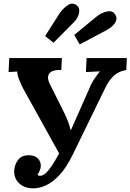

<svg xmlns="http://www.w3.org/2000/svg" viewBox="-20 -1019 717 1055"><path d="M163 16Q115 16 85.5 -11.5Q56 -39 58 -83Q60 -114 79 -140Q98 -166 138 -166Q172 -166 189 -147.5Q206 -129 204 -104Q202 -81 186 -60Q188 -57 191 -55Q194 -53 200 -53Q214 -53 229 -65.5Q244 -78 262.5 -105Q281 -132 305 -176L108 -531Q96 -554 85 -582Q74 -610 75 -626L27 -623L31 -700H320L317 -634Q288 -636 269 -628.5Q250 -621 245 -603Q240 -585 254 -557L325 -415Q344 -377 353.5 -352.5Q363 -328 367 -307H371L472 -535Q483 -563 499.5 -587Q516 -611 529 -627L452 -623L456 -700H677L674 -634Q651 -631 630 -620Q609 -609 590.5 -587Q572 -565 554 -527L380 -170Q345 -98 307 -57.5Q269 -17 232.5 -0.5Q196 16 163 16ZM418 -775 388 -827 507 -925Q537 -950 568.5 -956Q600 -962 613 -939Q624 -922 618 -905.5Q612 -889 597 -875.5Q582 -862 565 -853ZM274 -784 228 -821 307 -945Q327 -974 352.5 -990.5Q378 -1007 400 -991Q415 -980 415.5 -962.5Q416 -945 407.5 -927Q399 -909 385 -896Z"/></svg>

Font: Lora
Style: Italic
Weight: 400
Italic angle: -3°
Designer: Olga Karpushina, Alexei Vanyashin (Cyrillic)
Foundry: Cyreal
Version: Version 3.008